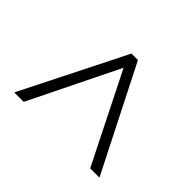

<svg xmlns="http://www.w3.org/2000/svg" viewBox="-102 -884 776 776"><g transform="rotate(45 285.5 -496.0)"><path d="M42 -273 266 -719H303L529 -273H476L284 -656L96 -273Z"/></g></svg>

Font: Noto Sans Lao UI Light
Style: Regular
Weight: 300
Designer: Monotype Design Team
Foundry: Monotype Imaging Inc.
Version: Version 2.000; ttfautohint (v1.8.4.7-5d5b)